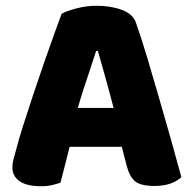

<svg xmlns="http://www.w3.org/2000/svg" viewBox="-20 -636 667 667"><path d="M320 -459H314Q305 -431 294 -398Q283 -365 271 -328.5Q259 -292 248 -253L226 -140Q220 -120 215.5 -101Q211 -82 206.5 -65Q202 -48 198 -32Q194 -16 190 -1Q177 3 161 7Q145 11 123 11Q73 11 48 -6.5Q23 -24 23 -55Q23 -69 27 -83Q31 -97 36 -116Q44 -148 60 -198.5Q76 -249 95.5 -307.5Q115 -366 134.5 -422Q154 -478 170 -522.5Q186 -567 194 -588Q211 -598 246 -607Q281 -616 315 -616Q365 -616 404 -601.5Q443 -587 453 -555Q471 -504 491.5 -435.5Q512 -367 533.5 -292.5Q555 -218 575 -147.5Q595 -77 610 -21Q598 -8 574 1Q550 10 517 10Q468 10 449 -6.5Q430 -23 421 -57L396 -153L376 -256Q366 -295 356 -331Q346 -367 337 -399.5Q328 -432 320 -459ZM151 -126 220 -261H440L461 -126Z"/></svg>

Font: Baloo Bhaijaan 2 ExtraBold
Style: Regular
Weight: 800
Designer: Sanskriti Dholi, Noopur Datye and Ek Type
Foundry: Ek Type
Version: Version 1.701